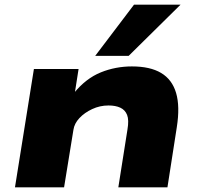

<svg xmlns="http://www.w3.org/2000/svg" viewBox="-20 -801 859 821"><path d="M44 0 125 -506H316L300 -404H297Q348 -466 411 -491.5Q474 -517 544 -517Q622 -517 669 -489Q716 -461 733 -403.5Q750 -346 736 -257L696 0H486L525 -247Q532 -288 523.5 -309.5Q515 -331 494.5 -340.5Q474 -350 444 -350Q407 -350 374 -334.5Q341 -319 319.5 -296Q298 -273 294 -246L254 0ZM387 -562 553 -781H752L530 -562Z"/></svg>

Font: Nunito Sans 7pt Expanded Black
Style: Italic
Weight: 900
Width: 7
Italic angle: -9°
Designer: Vernon Adams
Foundry: Vernon Adams
Version: Version 3.101;gftools[0.9.27]